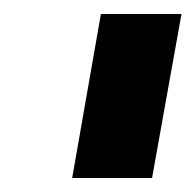

<svg xmlns="http://www.w3.org/2000/svg" viewBox="-20 -720 279 274"><path d="M124 -700H239L197 -466H83Z"/></svg>

Font: Bai Jamjuree SemiBold
Style: Italic
Weight: 600
Italic angle: -10°
Version: Version 1.000; ttfautohint (v1.6)